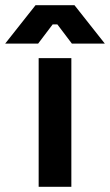

<svg xmlns="http://www.w3.org/2000/svg" viewBox="-79 -720 424 740"><path d="M70 0V-496H196V0ZM-59 -552 58 -700H208L325 -552H198L142 -626H124L68 -552Z"/></svg>

Font: Space 7353
Style: Regular
Weight: 400
Designer: Christine Claussen + Ruben Lyon  (Space 7353)
Version: Version 1.000;FEAKit 1.0